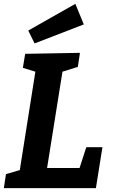

<svg xmlns="http://www.w3.org/2000/svg" viewBox="-21 -979 586 999"><path d="M393 -105 428 -213H512L478 0H-1L10 -73L82 -94L163 -606L98 -626L110 -699L395 -704L384 -631L304 -606L224 -105ZM415 -852 159 -753 126 -820 371 -959Z"/></svg>

Font: Bitter Pro
Style: Bold Italic
Weight: 700
Italic angle: -9°
Designer: Sol Matas, and Bitter project Authors
Foundry: Sol Matas
Version: Version 1.010